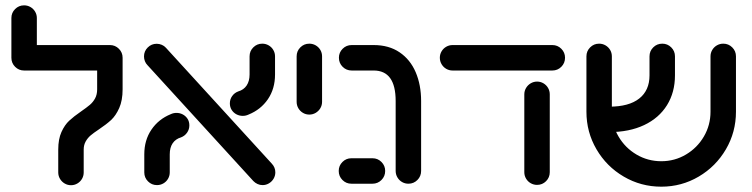

<svg xmlns="http://www.w3.org/2000/svg" viewBox="-20 -687 2812 718"><path d="M197.8 -42.2V-127.8Q197.8 -166.7 209.8 -193.3Q221.9 -220 238.9 -235.7Q255.9 -251.5 283.3 -270.4Q304.1 -284.8 315.9 -294.8Q327.8 -304.8 335.6 -319.1Q343.3 -333.3 343.3 -353V-471.1H438.5V-353Q438.5 -311.5 425.9 -283.1Q413.3 -254.8 395.6 -238.3Q377.8 -221.9 349.6 -203Q330 -190 318.9 -180.6Q307.8 -171.1 300.4 -158Q293 -144.8 293 -127.8V-42.2Q293 -29.3 286.7 -18.3Q280.4 -7.4 269.4 -0.9Q258.5 5.6 245.6 5.6Q232.6 5.6 221.7 -0.9Q210.7 -7.4 204.3 -18.3Q197.8 -29.3 197.8 -42.2ZM70 -667Q83 -667 93.9 -660.7Q104.8 -654.4 111.3 -643.5Q117.8 -632.6 117.8 -619.6V-471.1H22.6V-619.6Q22.6 -639.3 36.5 -653.1Q50.4 -667 70 -667ZM22.6 -471.1Q22.6 -490.7 36.5 -504.6Q50.4 -518.5 70 -518.5H391.1Q410.7 -518.5 424.6 -504.6Q438.5 -490.7 438.5 -471.1Q438.5 -451.1 424.6 -437.2Q410.7 -423.3 391.1 -423.3H70Q50.4 -423.3 36.5 -437.2Q22.6 -451.1 22.6 -471.1Z M927.4 -10 531.5 -443.3Q525.2 -449.6 521.9 -458.1Q518.5 -466.7 518.5 -475.9Q518.5 -495.6 532.4 -509.4Q546.3 -523.3 565.9 -523.3Q575.9 -523.3 585 -519.4Q594.1 -515.6 600.4 -508.5L996.3 -75.2Q1009.6 -61.1 1009.6 -42.6Q1009.6 -29.6 1003.1 -18.7Q996.7 -7.8 985.7 -1.3Q974.8 5.2 961.9 5.2Q951.9 5.2 943 1.1Q934.1 -3 927.4 -10ZM519.6 -42.2V-110Q519.6 -163 546.3 -202.2Q573 -241.5 618.5 -260Q628.5 -264.8 640 -264.8Q652.6 -264.8 663.5 -259.1Q674.4 -253.3 681.3 -242.8Q688.1 -232.2 688.1 -218.1Q688.1 -203 679.4 -190.7Q670.7 -178.5 657 -173.3Q636.7 -167.4 625.7 -151.3Q614.8 -135.2 614.8 -110V-42.2Q614.8 -29.3 608.3 -18.3Q601.9 -7.4 590.9 -1.1Q580 5.2 567 5.2Q547.4 5.2 533.5 -8.7Q519.6 -22.6 519.6 -42.2ZM887.8 -253.7Q875.2 -253.7 864.3 -259.4Q853.3 -265.2 846.5 -275.7Q839.6 -286.3 839.6 -300.4Q839.6 -315.9 848.3 -328Q857 -340 871.1 -345.2Q891.5 -351.1 902.4 -367.4Q913.3 -383.7 913.3 -408.5V-476.3Q913.3 -495.9 927.2 -509.8Q941.1 -523.7 960.7 -523.7Q973.7 -523.7 984.6 -517.4Q995.6 -511.1 1002 -500.2Q1008.5 -489.3 1008.5 -476.3V-408.5Q1008.5 -355.2 981.9 -316.1Q955.2 -277 909.3 -258.5Q899.3 -253.7 887.8 -253.7Z M1089.3 -306.3V-476.3Q1089.3 -495.9 1103.1 -509.8Q1117 -523.7 1136.7 -523.7Q1149.6 -523.7 1160.6 -517.4Q1171.5 -511.1 1178 -500.2Q1184.4 -489.3 1184.4 -476.3V-306.3Q1184.4 -293.3 1178 -282.4Q1171.5 -271.5 1160.6 -265Q1149.6 -258.5 1136.7 -258.5Q1123.7 -258.5 1112.8 -265Q1101.9 -271.5 1095.6 -282.4Q1089.3 -293.3 1089.3 -306.3Z M1459.6 -47.8V-309.3Q1459.6 -423.3 1377.4 -423.3H1295.2Q1275.2 -423.3 1261.3 -437.2Q1247.4 -451.1 1247.4 -471.1Q1247.4 -490.7 1261.3 -504.6Q1275.2 -518.5 1295.2 -518.5H1377.4Q1434.4 -518.5 1474.4 -491.3Q1514.4 -464.1 1534.6 -416.7Q1554.8 -369.3 1554.8 -309.3V-47.8Q1554.8 -27.8 1540.9 -13.9Q1527 0 1507.4 0Q1494.4 0 1483.5 -6.3Q1472.6 -12.6 1466.1 -23.7Q1459.6 -34.8 1459.6 -47.8ZM1246.7 -47.8Q1246.7 -67.4 1260.6 -81.3Q1274.4 -95.2 1294.1 -95.2H1373Q1392.6 -95.2 1406.5 -81.3Q1420.4 -67.4 1420.4 -47.8Q1420.4 -27.8 1406.5 -13.9Q1392.6 0 1373 0H1294.1Q1274.4 0 1260.6 -13.9Q1246.7 -27.8 1246.7 -47.8Z M1624.8 -471.1Q1624.8 -484.1 1631.3 -495Q1637.8 -505.9 1648.7 -512.2Q1659.6 -518.5 1672.6 -518.5H2045.6Q2065.2 -518.5 2079.1 -504.6Q2093 -490.7 2093 -471.1Q2093 -451.1 2079.1 -437.2Q2065.2 -423.3 2045.6 -423.3H1672.6Q1659.6 -423.3 1648.7 -429.6Q1637.8 -435.9 1631.3 -447Q1624.8 -458.1 1624.8 -471.1ZM1940.7 -43V-334.1Q1940.7 -347 1947.2 -358Q1953.7 -368.9 1964.6 -375.4Q1975.6 -381.9 1988.5 -381.9Q2001.5 -381.9 2012.4 -375.4Q2023.3 -368.9 2029.6 -358Q2035.9 -347 2035.9 -334.1V-43Q2035.9 -23.3 2022 -9.4Q2008.1 4.4 1988.5 4.4Q1975.6 4.4 1964.6 -1.9Q1953.7 -8.1 1947.2 -19.1Q1940.7 -30 1940.7 -43Z M2173 -269.3V-476.3Q2173 -495.9 2186.9 -509.8Q2200.7 -523.7 2220.4 -523.7Q2233.3 -523.7 2244.3 -517.4Q2255.2 -511.1 2261.7 -500.2Q2268.1 -489.3 2268.1 -476.3V-269.3Q2268.1 -218.9 2293 -176.5Q2317.8 -134.1 2360.2 -109.1Q2402.6 -84.1 2453 -84.1Q2503 -84.1 2545.2 -109.1Q2587.4 -134.1 2612.2 -176.5Q2637 -218.9 2637 -269.3V-476.3Q2637 -489.3 2643.5 -500.2Q2650 -511.1 2660.9 -517.4Q2671.9 -523.7 2684.8 -523.7Q2704.4 -523.7 2718.3 -509.8Q2732.2 -495.9 2732.2 -476.3V-269.3Q2732.2 -193 2694.6 -128.7Q2657 -64.4 2593 -26.7Q2528.9 11.1 2453 11.1Q2376.7 11.1 2312.4 -26.7Q2248.1 -64.4 2210.6 -128.7Q2173 -193 2173 -269.3ZM2408.9 -405.2V-476.3Q2408.9 -495.9 2422.8 -509.8Q2436.7 -523.7 2456.7 -523.7Q2476.3 -523.7 2490.2 -509.8Q2504.1 -495.9 2504.1 -476.3V-405.2Q2504.1 -341.9 2474.3 -293.7Q2444.4 -245.6 2388.9 -219.3Q2333.3 -193 2258.1 -193V-288.1Q2331.9 -288.1 2370.4 -318.5Q2408.9 -348.9 2408.9 -405.2Z"/></svg>

Font: 26F Galaxy Hebrew Extra Bold
Style: Regular
Weight: 800
Designer: C₂₉H₂₅N₃O₅
Version: Version 1.000